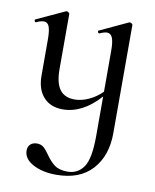

<svg xmlns="http://www.w3.org/2000/svg" viewBox="-78 -455 645 797"><g transform="rotate(10 244.5 -57.0)"><path d="M417 -386V70Q417 165 364.5 223Q312 281 213 281Q155 281 115 259.5Q75 238 75 203Q75 186 85.5 176.5Q96 167 113 167Q130 167 141 176.5Q152 186 165 205Q183 231 202.5 245.5Q222 260 257 260Q300 260 324.5 225Q349 190 349 94V-73Q276 9 192 9Q141 9 111.5 -23.5Q82 -56 82 -114V-265Q82 -303 75.5 -320Q69 -337 53 -337Q40 -337 21 -328H19Q16 -328 14.5 -333Q13 -338 16 -339L135 -394L139 -395Q142 -395 146.5 -392Q151 -389 151 -386V-153Q151 -95 171.5 -67.5Q192 -40 234 -40Q263 -40 293.5 -54Q324 -68 349 -93V-265Q349 -303 342 -320Q335 -337 319 -337Q308 -337 288 -328H286Q283 -328 281.5 -333Q280 -338 283 -339L401 -394L405 -395Q409 -395 413 -392Q417 -389 417 -386Z"/></g></svg>

Font: Cormorant Infant Medium
Style: Regular
Weight: 500
Designer: Christian Thalmann (Catharsis Fonts)
Version: Version 3.000